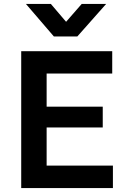

<svg xmlns="http://www.w3.org/2000/svg" viewBox="-20 -962 660 982"><path d="M88.5 0V-700H554V-586H218.5V-416.5H505.5V-310H218.5V-115H557.5V0ZM255.5 -775.5 112.5 -942H240L318 -850.5L398 -942H523L375.5 -775.5Z"/></svg>

Font: Geologica Cursive Medium
Style: Regular
Weight: 500
Designer: Sindre Bremnes, Frode Helland
Foundry: Monokrom Skriftforlag AS
Version: Version 1.010;gftools[0.9.28]